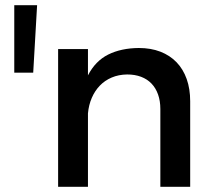

<svg xmlns="http://www.w3.org/2000/svg" viewBox="-20 -720 822 740"><path d="M35 -700H123L108 -440H35ZM598 -300Q598 -331 589.2 -355.8Q580.5 -380.5 564 -397.8Q547.5 -415 523.8 -424Q500 -433 470 -433Q437 -432.5 410.5 -421.2Q384 -410 364.8 -390Q345.5 -370 333.8 -342.8Q322 -315.5 319 -283V0H204V-531H319V-429.5Q347.5 -485 397.2 -509.8Q447 -534.5 515 -535Q561.5 -535 598.2 -520.8Q635 -506.5 660.5 -480Q686 -453.5 699.5 -415.5Q713 -377.5 713 -330V0H598Z"/></svg>

Font: Argentum Sans
Style: Regular
Weight: 400
Designer: Julieta Ulanovsky, Owen Earl, Chris M. Simpson, Rasmus Andersson, Cristiano Sobral
Foundry: The Argentum Sans Project Authors
Version: Version 3.135; ttfautohint (v1.8.4.7-5d5b-dirty)